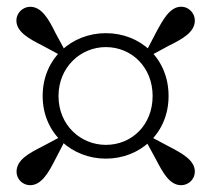

<svg xmlns="http://www.w3.org/2000/svg" viewBox="-20 -652 630 572"><path d="M419.9 -481.6 482.1 -515.4C523.9 -536 560.5 -556.2 560.5 -591.1C560.5 -612.7 542.4 -632 520.1 -632C486.2 -632 466 -594.4 443.7 -552.9L411.3 -490.7ZM154.3 -366C154.3 -451.2 219.5 -511.7 295.3 -511.7C372.7 -511.7 434.7 -451.2 434.7 -366C434.7 -279.6 372.7 -220.4 295.3 -220.4C221 -220.4 154.3 -278.4 154.3 -366ZM107.1 -366C107.1 -254.5 194.2 -179.4 295.3 -179.4C397.3 -179.4 482.2 -254.5 482.2 -366C482.2 -478.8 397.3 -553.2 295.3 -553.2C194.2 -553.2 107.1 -478.8 107.1 -366ZM179.2 -491.2 145.6 -553.2C124.7 -595.6 104.1 -631.8 69.9 -631.8C48.4 -631.8 28.8 -613.7 28.8 -591.1C28.8 -556.9 66.4 -536.3 108.1 -515.4L170.1 -481.9ZM169.8 -249.5 107.9 -216.6C65.4 -195 29.3 -175.8 29.3 -140.2C29.3 -118.4 47.4 -100.3 69.7 -100.3C103.5 -100.3 124.7 -137.4 145.6 -178.9L178.4 -242.1ZM410.3 -240.1 443.7 -178.9C465.3 -137.2 485.2 -100.3 519.8 -100.3C542.1 -100.3 560.5 -118.4 560.5 -140.7C560.5 -174.8 522.9 -195 481.4 -216.6L419.7 -249.5Z"/></svg>

Font: Source Han Serif TW VF
Style: Regular
Weight: 250
Designer: Ryoko NISHIZUKA 西塚涼子 (kana & ideographs); Frank Grießhammer (Latin, Greek & Cyrillic); Wenlong ZHANG 张文龙 (bopomofo); San
Foundry: Adobe
Version: Version 2.002;hotconv 1.1.0;makeotfexe 2.6.0